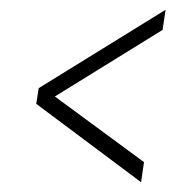

<svg xmlns="http://www.w3.org/2000/svg" viewBox="-20 -523 390 392"><path d="M268 -151 54 -311 59 -343 318 -503 312 -462 92 -326 274 -192Z"/></svg>

Font: Alumni Sans Thin ExtraLight
Style: Italic
Weight: 250
Italic angle: -8°
Version: Version 1.016